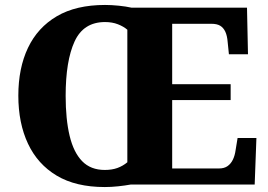

<svg xmlns="http://www.w3.org/2000/svg" viewBox="-20 -745 1083 775"><path d="M403 10Q286 10 209 -36Q132 -82 93 -165Q54 -248 54 -359Q54 -470 93 -552Q132 -634 209.5 -679.5Q287 -725 404 -725Q430 -725 459.5 -722Q489 -719 511 -714H977L981 -526H904L899 -575Q897 -601 889.5 -617Q882 -633 869 -641Q856 -649 833 -649H675V-405H911V-341H675V-65H864Q885 -65 898.5 -74.5Q912 -84 920 -100.5Q928 -117 931 -139L939 -188H1015L1008 0H507Q485 4 457 7Q429 10 403 10ZM403 -59Q432 -59 454 -67Q476 -75 494 -90V-625Q479 -638 456 -647Q433 -656 404 -656Q317 -656 281 -577.5Q245 -499 245 -358Q245 -264 261 -197Q277 -130 311.5 -94.5Q346 -59 403 -59Z"/></svg>

Font: Noto Serif Thai ExtraBold
Style: Regular
Weight: 800
Version: Version 2.001